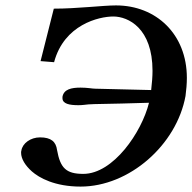

<svg xmlns="http://www.w3.org/2000/svg" viewBox="-20 -678 711 710"><path d="M333 -350C327 -350 319 -351 311 -352C301 -353 292 -354 278 -354C244 -354 216 -348 211 -320V-315C211 -294 237 -289 270 -289C285 -289 296 -291 307 -292C315 -292 322 -293 328 -293C394 -294 465 -296 531 -298C504 -189 399 -35 288 -35C224 -35 203 -57 191 -123C187 -154 169 -170 128 -170C93 -170 63 -148 59 -121C58 -118 58 -116 58 -113C58 -91 73.1 -66.1 98 -44C125.1 -20.1 183 12 278 12C458 12 633 -142 666 -323C669 -346 671 -368 671 -390C671 -552 557 -658 409 -658C361 -658 266 -646 179 -646L130 -452L180 -448C217 -587 346 -617 399 -617C454 -617 544 -574 544 -416C544 -395 542 -371 539 -345Z"/></svg>

Font: Linux Libertine O
Style: Bold Italic
Weight: 700
Italic angle: -11.5°
Designer: Philipp H. Poll
Foundry: Philipp H. Poll
Version: Version 4.1.0